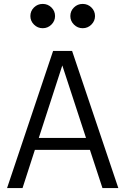

<svg xmlns="http://www.w3.org/2000/svg" viewBox="-20 -960 640 980"><path d="M16 0 251 -700H348L584 0H503L439 -195H158L95 0ZM178 -256H419L298 -626ZM198 -816Q172 -816 153.5 -834.5Q135 -853 135 -877.9Q135 -903.8 153.4 -921.9Q171.8 -940 198 -940Q224 -940 242.5 -921.9Q261 -903.8 261 -877.9Q261 -853 242.5 -834.5Q224 -816 198 -816ZM402 -816Q376 -816 357.5 -834.5Q339 -853 339 -877.9Q339 -903.8 357.4 -921.9Q375.8 -940 402 -940Q428 -940 446.5 -921.9Q465 -903.8 465 -877.9Q465 -853 446.5 -834.5Q428 -816 402 -816Z"/></svg>

Font: Red Hat Mono VF Light
Style: Regular
Weight: 300
Monospace: yes
Designer: Pentagram, MCKL
Foundry: Pentagram, MCKL
Version: Version 1.023